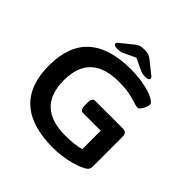

<svg xmlns="http://www.w3.org/2000/svg" viewBox="-216 -1044 1237 1237"><g transform="rotate(45 402.5 -425.5)"><path d="M442 7Q49 7 49 -351Q49 -707 442 -707Q483 -707 525 -701.5Q567 -696 601.5 -686.5Q636 -677 656 -665Q671 -657 679.5 -649Q688 -641 688 -632Q688 -622 681.5 -605.5Q675 -589 664.5 -575Q654 -561 644 -561Q632 -561 607.5 -569.5Q583 -578 542.5 -586.5Q502 -595 442 -595Q184 -595 184 -351Q184 -105 442 -105Q527 -105 582 -121V-289H421Q394 -289 394 -332V-357Q394 -400 421 -400H674Q709 -400 709 -363V-86Q709 -60 682 -46Q636 -21 570.5 -7Q505 7 442 7ZM286 -737Q265 -737 258 -742Q251 -747 251 -752Q251 -756 254 -761Q257 -766 269 -775L347 -838Q361 -848 373 -853Q385 -858 412 -858Q440 -858 452 -853Q464 -848 478 -837L556 -775Q568 -766 570.5 -761Q573 -756 573 -752Q573 -747 566 -742Q559 -737 538 -737Q512 -737 493 -746L412 -784L329 -745Q312 -737 286 -737Z"/></g></svg>

Font: Asap Expanded SemiBold
Style: Regular
Weight: 600
Width: 7
Designer: Pablo Cosgaya
Foundry: Omnibus-Type
Version: Version 3.001; ttfautohint (v1.8.4.7-5d5b)